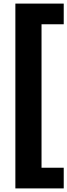

<svg xmlns="http://www.w3.org/2000/svg" viewBox="-20 -828 374 1068"><path d="M65.5 220V-808H334.5V-693H211V105H334.5V220Z"/></svg>

Font: Encode Sans Condensed Condensed
Style: Bold
Weight: 700
Width: 3
Designer: Multiple Designers
Foundry: Impallari Type
Version: Version 3.000; ttfautohint (v1.8.3) -l 8 -r 50 -G 200 -x 14 